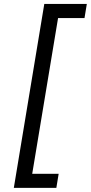

<svg xmlns="http://www.w3.org/2000/svg" viewBox="-20 -781 449 949"><path d="M48.3 147.7H258.5L269.9 78.1H139.2L267 -691.8H397.7L409.1 -761.4H198.9Z"/></svg>

Font: Margiela Sans
Style: Italic
Weight: 400
Italic angle: -9.39999°
Designer: Stefan Endress, Andreas Faust
Version: Version 1.100;FEAKit 1.0